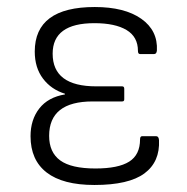

<svg xmlns="http://www.w3.org/2000/svg" viewBox="-20 -515 534 547"><path d="M249 12Q159 12 113 -23.5Q67 -59 67 -127Q67 -174 92 -206Q117 -238 165 -246V-248Q126 -260 102.5 -291Q79 -322 79 -368Q79 -495 250 -495Q335 -495 382.5 -461.5Q430 -428 427 -371Q426 -361 419 -361H379Q373 -361 373 -370Q373 -410 340.5 -429.5Q308 -449 249 -449Q130 -449 130 -362Q130 -269 254 -269H328Q334 -269 334 -262V-232Q334 -226 328 -226H244Q120 -226 120 -128Q120 -81 151.5 -58Q183 -35 252 -35Q317 -35 348 -54.5Q379 -74 379 -118Q379 -127 385 -127H425Q432 -127 433 -116Q436 -54 391.5 -21Q347 12 249 12Z"/></svg>

Font: Sofia Sans Light
Style: Regular
Weight: 300
Designer: Botio Nikoltchev, Ani Petrova
Foundry: lettersoup
Version: Version 4.100; ttfautohint (v1.8.3)